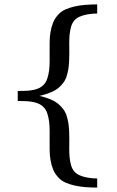

<svg xmlns="http://www.w3.org/2000/svg" viewBox="-20 -724 528 867"><path d="M418.9 123Q392.6 123 366.7 121.1Q340.8 119.1 317.9 114Q294.9 108.9 276.1 100.6Q257.3 92.3 245.1 79.1Q228 61.5 219.7 40.8Q211.4 20 207.8 -2.9Q204.1 -25.9 204.1 -49.8V-135.7Q204.1 -155.8 201.7 -175.3Q199.2 -194.8 193.4 -212.4Q187.5 -230 175.8 -241.2Q167 -250 155.8 -255.1Q144.5 -260.3 130.6 -263.2Q116.7 -266.1 99.4 -267.1Q82 -268.1 60.1 -268.1V-313Q82 -313 99.4 -314Q116.7 -314.9 130.6 -317.9Q144.5 -320.8 155.8 -325.9Q167 -331.1 175.8 -339.8Q187.5 -351.1 193.4 -368.7Q199.2 -386.2 201.7 -405.8Q204.1 -425.3 204.1 -445.3V-530.8Q204.1 -555.2 207.8 -577.9Q211.4 -600.6 219.7 -621.6Q228 -642.6 245.1 -660.2Q257.3 -673.3 276.1 -681.6Q294.9 -689.9 317.9 -695.1Q340.8 -700.2 366.7 -702.1Q392.6 -704.1 418.9 -704.1V-663.1Q412.6 -663.1 399.4 -662.1Q386.2 -661.1 370.8 -658.2Q355.5 -655.3 340.8 -649.2Q326.2 -643.1 316.9 -632.8Q306.6 -621.6 301.5 -605Q296.4 -588.4 294.4 -568.6Q292.5 -548.8 292.7 -527.3Q293 -505.9 293 -484.9Q293 -467.8 292.2 -449Q291.5 -430.2 288.6 -411.9Q285.6 -393.6 280 -377.2Q274.4 -360.8 264.2 -348.1Q244.1 -322.3 216.6 -310.1Q189 -297.9 158.2 -291Q189 -284.2 216.6 -271.5Q244.1 -258.8 264.2 -232.9Q274.4 -220.2 280 -203.9Q285.6 -187.5 288.6 -169.2Q291.5 -150.9 292.2 -132.1Q293 -113.3 293 -96.2Q293 -75.2 292.7 -53.7Q292.5 -32.2 294.4 -12.5Q296.4 7.3 301.5 23.9Q306.6 40.5 316.9 51.8Q326.2 62 340.8 68.1Q355.5 74.2 370.8 77.1Q386.2 80.1 399.4 81.1Q412.6 82 418.9 82Z"/></svg>

Font: BabelStone Ogham Bound
Style: Italic
Weight: 400
Italic angle: -30°
Designer: Andrew West
Foundry: BabelStone
Version: Version 2.02 March 14, 2022